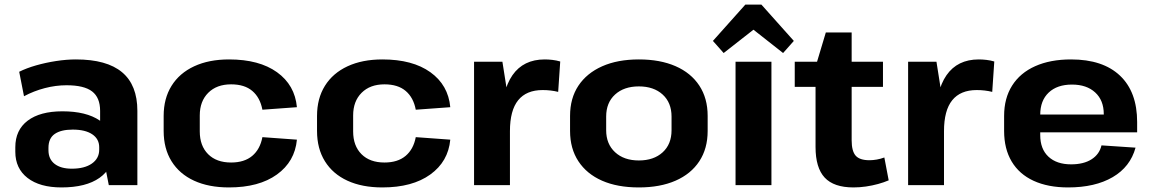

<svg xmlns="http://www.w3.org/2000/svg" viewBox="-20 -810 5047 840"><path d="M418 -194V-325Q418 -383 383 -410Q348 -437 271 -437Q224 -437 176 -424.5Q128 -412 85 -389L64 -496Q96 -512 138 -524Q180 -536 225.5 -543Q271 -550 312 -550Q447 -550 514 -494Q581 -438 581 -325V0H456ZM249 10Q154 10 100.5 -31.5Q47 -73 47 -146V-166Q47 -241 101 -282Q155 -323 253 -323Q357 -323 416 -283Q475 -243 475 -169V-148Q475 -74 415.5 -32Q356 10 249 10ZM294 -72Q350 -72 382 -94.5Q414 -117 414 -155V-166Q414 -202 383.5 -222.5Q353 -243 298 -243Q247 -243 219.5 -224Q192 -205 192 -163V-153Q192 -114 219 -93Q246 -72 294 -72Z M982 10Q893 10 829 -19.5Q765 -49 730.5 -104.5Q696 -160 696 -237V-303Q696 -379 730.5 -434.5Q765 -490 829.5 -520Q894 -550 982 -550Q1114 -550 1192 -494Q1270 -438 1279 -341L1128 -330Q1118 -383 1084 -412Q1050 -441 991 -441Q928 -441 891 -404Q854 -367 854 -305V-235Q854 -172 890.5 -135.5Q927 -99 991 -99Q1049 -99 1083.5 -128Q1118 -157 1128 -210L1279 -199Q1270 -103 1191.5 -46.5Q1113 10 982 10Z M1653 10Q1564 10 1500 -19.5Q1436 -49 1401.5 -104.5Q1367 -160 1367 -237V-303Q1367 -379 1401.5 -434.5Q1436 -490 1500.5 -520Q1565 -550 1653 -550Q1785 -550 1863 -494Q1941 -438 1950 -341L1799 -330Q1789 -383 1755 -412Q1721 -441 1662 -441Q1599 -441 1562 -404Q1525 -367 1525 -305V-235Q1525 -172 1561.5 -135.5Q1598 -99 1662 -99Q1720 -99 1754.5 -128Q1789 -157 1799 -210L1950 -199Q1941 -103 1862.5 -46.5Q1784 10 1653 10Z M2054 -540H2178L2211 -331V0H2054ZM2174 -277Q2174 -412 2222 -481Q2270 -550 2363 -550Q2379 -550 2396.5 -548Q2414 -546 2431 -541L2422 -408Q2390 -416 2354 -416Q2283 -416 2247 -371.5Q2211 -327 2211 -236Z M2775 10Q2681 10 2614 -19.5Q2547 -49 2510.5 -104.5Q2474 -160 2474 -237V-303Q2474 -380 2510.5 -435Q2547 -490 2614.5 -520Q2682 -550 2775 -550Q2868 -550 2935.5 -520.5Q3003 -491 3039.5 -435.5Q3076 -380 3076 -303V-237Q3076 -160 3039.5 -104.5Q3003 -49 2935.5 -19.5Q2868 10 2775 10ZM2775 -108Q2840 -108 2879 -143.5Q2918 -179 2918 -240V-300Q2918 -361 2879 -396.5Q2840 -432 2775 -432Q2710 -432 2671 -396.5Q2632 -361 2632 -300V-240Q2632 -180 2671 -144Q2710 -108 2775 -108Z M3355 -540V0H3198V-540ZM3099 -631 3241 -790H3311L3453 -631L3406 -578L3232 -715H3321L3146 -578Z M3714 10Q3628 10 3588 -33Q3548 -76 3548 -167V-518L3593 -668H3706V-196Q3706 -149 3723.5 -129Q3741 -109 3784 -109Q3799 -109 3816 -112Q3833 -115 3849 -121L3868 -21Q3847 -12 3821.5 -5Q3796 2 3768.5 6Q3741 10 3714 10ZM3457 -540H3843V-430H3457Z M3953 -540H4077L4110 -331V0H3953ZM4073 -277Q4073 -412 4121 -481Q4169 -550 4262 -550Q4278 -550 4295.5 -548Q4313 -546 4330 -541L4321 -408Q4289 -416 4253 -416Q4182 -416 4146 -371.5Q4110 -327 4110 -236Z M4653 10Q4565 10 4502 -19Q4439 -48 4406 -103.5Q4373 -159 4373 -237V-303Q4373 -380 4408 -435.5Q4443 -491 4509 -520.5Q4575 -550 4666 -550Q4805 -550 4880 -479Q4955 -408 4955 -276V-231H4502V-309H4831L4809 -279V-311Q4809 -371 4771.5 -405.5Q4734 -440 4670 -440Q4605 -440 4568 -405Q4531 -370 4531 -308V-219Q4531 -158 4567 -124.5Q4603 -91 4666 -91Q4721 -91 4755.5 -113Q4790 -135 4799 -174L4948 -164Q4925 -80 4848 -35Q4771 10 4653 10Z"/></svg>

Font: Pathway Extreme
Style: Bold
Weight: 700
Designer: Eduardo Rodriguez Tunni
Foundry: Eduardo Rodriguez Tunni
Version: Version 1.001;gftools[0.9.26]